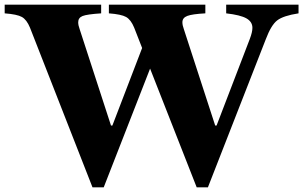

<svg xmlns="http://www.w3.org/2000/svg" viewBox="-36 -790 1295 820"><path d="M407 10H359L92 -672Q78 -706 57.5 -717.5Q37 -729 -16 -733V-770H396V-733Q335 -729 316.5 -721.5Q298 -714 298 -695Q298 -682 304 -666L438 -254H444L571 -585L537 -672Q523 -706 502.5 -717.5Q482 -729 429 -733V-770H841V-733Q785 -730 764 -722Q743 -714 743 -695Q743 -682 749 -666L883 -254H889L1031 -624Q1042 -653 1042 -671Q1042 -697 1016.5 -711.5Q991 -726 930 -733V-770H1239V-733Q1174 -723 1148 -703Q1122 -683 1099 -622L852 10H804L605 -497Z"/></svg>

Font: Libre Caslon Text
Style: Bold
Weight: 700
Designer: Pablo Impallari, Rodrigo Fuenzalida
Foundry: Pablo Impallari, Rodrigo Fuenzalida
Version: Version 1.002